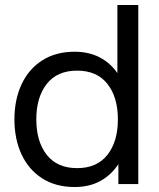

<svg xmlns="http://www.w3.org/2000/svg" viewBox="-20 -740 638 772"><path d="M456 0V-80Q427 -36 383 -12Q339 12 280 12Q204 12 149.5 -23Q95 -58 66.5 -119.5Q38 -181 38 -260Q38 -339 66.5 -400.5Q95 -462 149.5 -497Q204 -532 280 -532Q337 -532 380.5 -509.5Q424 -487 452 -446V-720H536V0ZM290 -64Q370 -64 412 -117.5Q454 -171 454 -260Q454 -349 412 -402.5Q370 -456 290 -456Q210 -456 168 -402.5Q126 -349 126 -260Q126 -171 168 -117.5Q210 -64 290 -64Z"/></svg>

Font: Aspekta 400
Style: Regular
Weight: 400
Designer: Ivo Dolenc
Version: Version 2.000